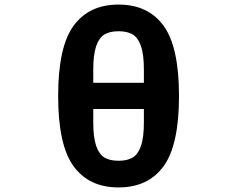

<svg xmlns="http://www.w3.org/2000/svg" viewBox="-20 -809 1040 842"><path d="M235 -388Q235 -604 303 -696.5Q371 -789 500 -789Q629 -789 697 -696.5Q765 -604 765 -388Q765 -172 697 -79.5Q629 13 500 13Q371 13 303 -79.5Q235 -172 235 -388ZM389 -446H611V-503Q611 -569 598.5 -606Q586 -643 562.5 -657.5Q539 -672 500 -672Q461 -672 437.5 -657.5Q414 -643 401.5 -606Q389 -569 389 -503ZM611 -273V-331H389V-273Q389 -207 401.5 -170Q414 -133 437.5 -118.5Q461 -104 500 -104Q539 -104 562.5 -118.5Q586 -133 598.5 -170Q611 -207 611 -273Z"/></svg>

Font: IBM Plex Sans JP
Style: Bold
Weight: 700
Designer: Mike Abbink; Paul van der Laan; Pieter van Rosmalen; Wujin Sim; Yejin Wi; Jinhee Kim; Boomi Park; Yona Kim; Kichan Ma
Foundry: Sandoll Inc.
Version: Version 1.001